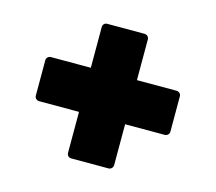

<svg xmlns="http://www.w3.org/2000/svg" viewBox="-83 -690 831 740"><g transform="rotate(15 333.0 -319.5)"><path d="M258 -51H407C417 -51 425 -59 425 -69V-232H583C593 -232 601 -240 601 -249V-391C601 -400 593 -408 583 -408H425V-571C425 -580 417 -588 407 -588H258C248 -588 241 -580 241 -571V-408H82C72 -408 64 -400 64 -391V-249C64 -240 72 -232 82 -232H241V-69C241 -59 248 -51 258 -51Z"/></g></svg>

Font: LINE Seed JP_OTF ExtraBold
Style: Regular
Weight: 800
Designer: LY Corporation & Fontrix & Fontworks
Version: Version 1.013